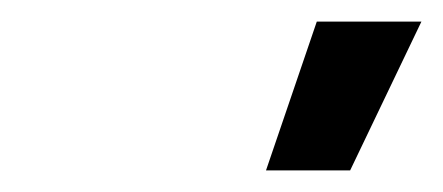

<svg xmlns="http://www.w3.org/2000/svg" viewBox="-20 -613 411 178"><path d="M273.7 -593 226.6 -455H304.6L370.7 -593Z"/></svg>

Font: Hussar Milosc
Style: Obl
Weight: 700
Foundry: Cannot Into Space Fonts
Version: Version 1.02